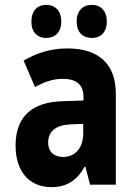

<svg xmlns="http://www.w3.org/2000/svg" viewBox="-20 -759 540 789"><path d="M357 -603C395 -603 419 -628 419 -670C419 -714 395 -739 357 -739C320 -739 295 -715 295 -670C295 -627 320 -603 357 -603ZM170 -603C207 -603 232 -628 232 -670C232 -714 207 -739 170 -739C134 -739 109 -715 109 -670C109 -626 134 -603 170 -603ZM192 10C253 10 296 -17 328 -74H331L350 0H456V-373C456 -496 386 -560 257 -560C187 -560 131 -541 77 -510L124 -401C160 -422 197 -435 238 -435C289 -435 323 -415 323 -361V-346L234 -343C117 -339 44 -284 44 -161C44 -54 100 10 192 10ZM239 -114C206 -114 178 -131 178 -174C178 -222 214 -246 272 -248L322 -250V-212C322 -146 285 -114 239 -114Z"/></svg>

Font: Noto Sans Mono ExtraCondensed ExtraBold
Style: Regular
Weight: 800
Width: 2
Designer: Monotype Design Team
Foundry: Monotype Imaging Inc.
Version: Version 2.014